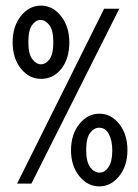

<svg xmlns="http://www.w3.org/2000/svg" viewBox="-20 -654 490 684"><path d="M126 -373Q84 -373 54.5 -409.5Q25 -446 25 -504Q25 -560 54.5 -597Q84 -634 126 -634Q168 -634 197.5 -596.5Q227 -559 227 -503Q227 -445 198.5 -409Q170 -373 126 -373ZM41 0 351 -623H405L92 0ZM126 -425Q143 -425 156.5 -443Q170 -461 170 -504Q170 -547 155.5 -565Q141 -583 124 -583Q108 -583 94.5 -565Q81 -547 81 -504Q81 -462 95 -443.5Q109 -425 126 -425ZM334 10Q292 10 262.5 -26.5Q233 -63 233 -119Q233 -175 262.5 -212Q292 -249 334 -249Q376 -249 405 -212Q434 -175 434 -119Q434 -63 404.5 -26.5Q375 10 334 10ZM335 -39Q353 -39 366.5 -58.5Q380 -78 380 -118Q380 -153 368 -176Q356 -199 333 -199Q315 -199 301 -180.5Q287 -162 287 -120Q287 -77 301.5 -58Q316 -39 335 -39Z"/></svg>

Font: Inconsolata SemiCondensed
Style: Regular
Weight: 400
Width: 4
Monospace: yes
Designer: Raph Levien, Cyreal, Brenton Simpson
Foundry: Raph Levien, Cyreal, Google
Version: Version 3.001; ttfautohint (v1.8.2.53-6de2)